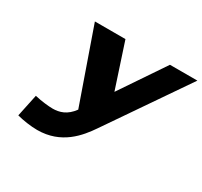

<svg xmlns="http://www.w3.org/2000/svg" viewBox="-141 -861 1118 1061"><g transform="rotate(30 418.0 -330.5)"><path d="M220 -136C195 -136 147 -141 105 -151L75 -9C111 1 165 9 205 9C359 9 440 -92 491 -167L836 -670H661L470 -387L377 -670H182L346 -202C308 -149 263 -136 220 -136Z"/></g></svg>

Font: LT Wave Text Black Italic
Style: Regular
Weight: 900
Designer: Daniel Lyons
Version: Version 2.5 (Glyphs App)